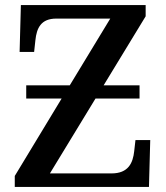

<svg xmlns="http://www.w3.org/2000/svg" viewBox="-20 -734 652 754"><path d="M38 0H565L570 -184H512L507 -140C502 -94 484 -53 418 -53H176L355 -347H528V-399H387L552 -670V-714H62L57 -530H114L119 -576C124 -624 141 -661 201 -661H413L254 -399H83V-347H222L38 -43Z"/></svg>

Font: Noto Serif Medium
Style: Regular
Weight: 500
Designer: Monotype Design Team
Foundry: Monotype Imaging Inc.
Version: Version 2.013